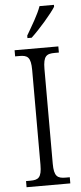

<svg xmlns="http://www.w3.org/2000/svg" viewBox="-62 -964 421 997"><g transform="rotate(-5 149.0 -465.5)"><path d="M107 -784V-771H129C174 -813 237 -886 259 -921V-931H184C168 -886 136 -834 107 -784ZM35 0H263V-32H242C199 -32 181 -43 181 -110V-603C181 -672 199 -682 242 -682H263V-714H35V-682H57C99 -682 117 -672 117 -603V-110C117 -42 99 -32 57 -32H35Z"/></g></svg>

Font: Noto Serif Devanagari Condensed Light
Style: Regular
Weight: 300
Width: 3
Designer: Universal Thirst, Indian Type Foundry and the Monotype Design Team
Foundry: Monotype Imaging Inc.
Version: Version 2.004